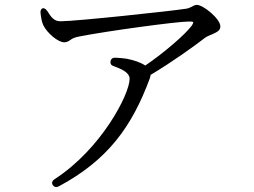

<svg xmlns="http://www.w3.org/2000/svg" viewBox="-20 -727 1040 785"><path d="M196 30C203 39 212 40 222 34C419 -72 519 -207 593 -408L596 -421C685 -474 775 -539 819 -573C826 -578 838 -583 848 -587C865 -595 881 -601 881 -619C881 -650 811 -707 785 -707C777 -707 770 -703 763 -699C756 -696 750 -692 738 -691C682 -682 290 -640 227 -640C201 -640 189 -657 174 -681C167 -691 160 -695 154 -693C148 -691 144 -683 146 -671C148 -654 151 -637 157 -624C173 -591 218 -554 242 -554C253 -554 259 -558 267 -563C275 -569 283 -574 305 -578C417 -600 703 -639 752 -639C773 -639 774 -638 764 -622C735 -584 654 -514 574 -459C555 -472 528 -481 497 -487C484 -489 471 -490 454 -491C441 -492 434 -487 432 -477C430 -467 434 -460 446 -456C483 -443 510 -428 510 -405C510 -342 394 -118 204 5C193 12 190 21 196 30Z"/></svg>

Font: 寒蝉锦书宋
Style: Regular
Weight: 400
Designer: 寒蝉锦书宋{Warren} 思源宋体{Ryoko NISHIZUKA 西塚涼子 (kana & ideographs); Frank Grießhammer (Latin, Greek & Cyrillic); Wenlong ZHANG 
Foundry: Adobe & ChillType
Version: Version 2.000;Glyphs 3.1.1 (3135)